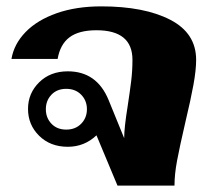

<svg xmlns="http://www.w3.org/2000/svg" viewBox="-20 -583 690 603"><path d="M283 -158Q245 -122 193 -122Q138 -122 103 -156.5Q68 -191 68 -241Q68 -290 103 -324.5Q138 -359 193 -359Q284 -359 321 -269L370 -149Q370 -182 381 -250Q388 -296 392 -328.5Q396 -361 396 -395Q396 -488 283 -488Q228 -488 198.5 -466Q169 -444 161 -398H16Q24 -445 60.5 -482.5Q97 -520 158 -541.5Q219 -563 298 -563Q433 -563 514.5 -521Q596 -479 596 -395Q596 -363 587.5 -316.5Q579 -270 563 -203Q544 -121 536 -78Q528 -35 528 0H349ZM253 -240Q253 -267 235 -285.5Q217 -304 188 -304Q159 -304 141.5 -285.5Q124 -267 124 -240Q124 -213 141.5 -194.5Q159 -176 188 -176Q217 -176 235 -194.5Q253 -213 253 -240Z"/></svg>

Font: Taviraj Black
Style: Regular
Weight: 900
Designer: Katatrad Team
Foundry: CadsonDemak
Version: Version 1.030